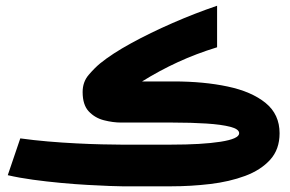

<svg xmlns="http://www.w3.org/2000/svg" viewBox="-20 -655 1021 675"><path d="M581.5 0H410.2Q397.5 0 365 -1.2Q332.5 -2.4 288.1 -4.9Q243.7 -7.3 193.8 -12Q144 -16.6 95.7 -23.2Q47.4 -29.8 7.3 -39.1L51.3 -168.5Q97.2 -162.1 148.4 -157.7Q199.7 -153.3 248.8 -150.9Q297.9 -148.4 338.9 -147.5Q379.9 -146.5 405.3 -146.5H581.1Q689.9 -146.5 755.4 -156.7Q820.8 -167 820.8 -186.5Q820.8 -201.2 789.6 -209.2Q758.3 -217.3 705.6 -220.7Q652.8 -224.1 587.9 -224.1H406.7Q377 -224.1 345.5 -232.2Q314 -240.2 292.2 -263.2Q270.5 -286.1 270.5 -331.5Q270.5 -366.7 291.5 -391.4Q312.5 -416 332 -432.1Q374 -466.3 440.9 -502.9Q507.8 -539.6 586.7 -574Q665.5 -608.4 743.2 -634.8V-488.8Q669.9 -466.3 605.2 -436.5Q540.5 -406.7 479.5 -368.7H590.3Q696.3 -368.7 780.5 -350.8Q864.7 -333 913.8 -293Q962.9 -252.9 962.9 -186.5Q962.9 -129.9 929.9 -93.5Q897 -57.1 841.8 -36.6Q786.6 -16.1 719 -8.1Q651.4 0 581.5 0Z"/></svg>

Font: Vazir Black FD-UI
Style: Black-FD-UI
Weight: 900
Designer: Saber Rastikerdar
Foundry: Saber Rastikerdar
Version: Version 30.0.0